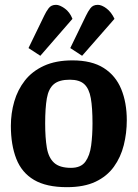

<svg xmlns="http://www.w3.org/2000/svg" viewBox="-20 -761 570 795"><path d="M257 14Q172 14 121 -16Q70 -46 47.5 -103.5Q25 -161 25 -240Q25 -292 39 -340.5Q53 -389 83 -427.5Q113 -466 162 -488.5Q211 -511 280 -511Q360 -511 409.5 -479.5Q459 -448 482 -392Q505 -336 505 -263Q505 -210 492.5 -160Q480 -110 451.5 -70.5Q423 -31 375.5 -8.5Q328 14 257 14ZM274 -66Q315 -66 333.5 -91.5Q352 -117 357.5 -159Q363 -201 363 -250Q363 -315 356 -354.5Q349 -394 329 -412.5Q309 -431 269 -431Q225 -431 203 -412.5Q181 -394 174 -354Q167 -314 167 -250Q167 -190 174 -149Q181 -108 204 -87Q227 -66 274 -66ZM320 -530 271 -562 336 -696Q344 -713 354.5 -727Q365 -741 385 -741Q401 -741 421 -726Q441 -711 454 -683ZM147 -530 98 -562 163 -696Q171 -713 181.5 -727Q192 -741 212 -741Q227 -741 248 -726Q269 -711 280 -683Z"/></svg>

Font: Faustina Light
Style: Bold
Weight: 700
Version: Version 1.200